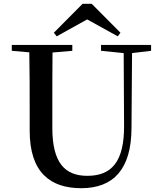

<svg xmlns="http://www.w3.org/2000/svg" viewBox="-20 -971 849 1009"><path d="M462 -951H414L263 -799L278 -780L438 -869L599 -780L613 -799ZM511 -704 630 -692 632 -310C633 -122 567 -47 439 -47C322 -47 255 -114 255 -299V-397C255 -497 255 -597 256 -695L360 -704V-735H42V-704L134 -696C136 -596 136 -496 136 -397V-284C136 -64 245 18 407 18C577 18 670 -83 671 -296L674 -692L774 -704V-735H511Z"/></svg>

Font: Noto Serif CJK JP SemiBold
Style: Regular
Weight: 600
Designer: Ryoko NISHIZUKA 西塚涼子 (kana & ideographs); Frank Grießhammer (Latin, Greek & Cyrillic); Wenlong ZHANG 张文龙 (bopomofo); San
Foundry: Adobe
Version: Version 2.001;hotconv 1.1.0;makeotfexe 2.6.0